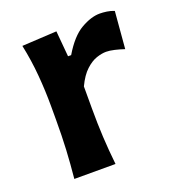

<svg xmlns="http://www.w3.org/2000/svg" viewBox="-108 -649 674 736"><g transform="rotate(-20 229.0 -281.0)"><path d="M71.3 0Q77.1 -59.6 80.1 -115Q83 -170.4 83 -238.3V-293Q83 -355 77.6 -418.7Q72.3 -482.4 58.6 -547.4L200.2 -555.2L209.5 -450.2H222.2Q260.3 -514.2 302 -538.3Q343.8 -562.5 379.4 -562.5Q392.1 -562.5 407.7 -560.3Q423.3 -558.1 437.5 -552.2L424.8 -400.9Q406.2 -407.2 386.2 -411.9Q366.2 -416.5 352.1 -416.5Q334.5 -416.5 312.7 -409.2Q291 -401.9 268.6 -381.3Q246.1 -360.8 227.1 -320.8V-231Q227.1 -168.5 230 -114Q232.9 -59.6 239.3 0Z"/></g></svg>

Font: Pinar-FD SemiBold
Style: Regular
Weight: 600
Designer: Amin Abedi
Version: Version 2.000